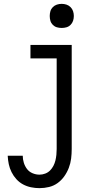

<svg xmlns="http://www.w3.org/2000/svg" viewBox="-20 -753 540 996"><path d="M185 223Q163 223 141 218.5Q119 214 99.5 203.5Q80 193 65 176.5Q50 160 40 140Q30 120 25.5 98.5Q21 77 20 55H98Q98 73 103.5 91Q109 109 120 123.5Q131 138 148.5 145.5Q166 153 185 153Q200 153 214.5 147.5Q229 142 239.5 131.5Q250 121 257 107.5Q264 94 267.5 79.5Q271 65 272.5 50Q274 35 274 20V-450H138V-520H352V20Q352 45 349 69.5Q346 94 337 117.5Q328 141 313.5 161.5Q299 182 279 196.5Q259 211 234.5 217Q210 223 185 223ZM300 -608Q287 -608 275 -611.5Q263 -615 254 -624Q245 -633 241.5 -645Q238 -657 238 -670Q238 -683 241.5 -695Q245 -707 254 -716Q263 -725 275 -729Q287 -733 300 -733Q313 -733 325 -729Q337 -725 346 -716Q355 -707 359 -695Q363 -683 363 -670Q363 -657 359 -645Q355 -633 346 -624Q337 -615 325 -611.5Q313 -608 300 -608Z"/></svg>

Font: Zed Sans
Style: Regular
Weight: 400
Designer: Belleve Invis
Foundry: Belleve Invis
Version: Version 1.0.0; ttfautohint (v1.8.4)